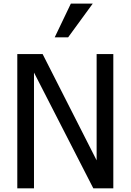

<svg xmlns="http://www.w3.org/2000/svg" viewBox="-20 -1020 707 1040"><path d="M363.8 -1000.5 276.4 -817.9H349.1L482.4 -1000.5ZM593.8 -727.1H503.4V-151.4L210.9 -727.1H73.7V0H164.1V-627L485.4 0H593.8Z"/></svg>

Font: SG Kara Light
Style: Regular
Weight: 400
Designer: Damoon Khanjanzadeh
Version: Version 1.000